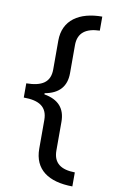

<svg xmlns="http://www.w3.org/2000/svg" viewBox="-96 -764 572 971"><g transform="rotate(10 190.0 -278.0)"><path d="M348 158V86C277 85 237 58 237 -7V-154C237 -222 202 -263 128 -276V-282C201 -295 237 -336 237 -404V-548C237 -613 279 -640 348 -642V-714C231 -714 150 -662 150 -556V-408C150 -341 107 -316 28 -315V-242C107 -242 150 -216 150 -148V-1C150 106 225 157 348 158Z"/></g></svg>

Font: Noto Sans Gujarati UI
Style: Regular
Weight: 400
Designer: Jelle Bosma - Monotype Design Team, Universal Thirst
Foundry: Monotype Imaging Inc.
Version: Version 2.106